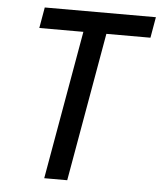

<svg xmlns="http://www.w3.org/2000/svg" viewBox="-51 -745 663 790"><g transform="rotate(5 280.5 -350.0)"><path d="M546 -614H364L256 0H161L269 -614H87L102 -700H561Z"/></g></svg>

Font: Cabin
Style: Italic
Weight: 400
Designer: Pablo Impallari
Foundry: Pablo Impallari. www.impallari.com Igino Marini. www.ikern.com
Version: Version 1.005